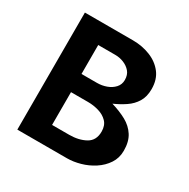

<svg xmlns="http://www.w3.org/2000/svg" viewBox="-145 -760 876 892"><g transform="rotate(30 293.0 -314.0)"><path d="M405.3 -187.5Q405.3 -139.6 369.1 -119.6Q333 -99.6 282.2 -99.6H190.4V-275.4H282.2Q311.5 -275.4 339.8 -267.1Q368.2 -258.8 386.7 -239.7Q405.3 -220.7 405.3 -187.5ZM378.9 -449.2Q378.9 -424.8 363.3 -407.7Q347.7 -390.6 323.7 -381.8Q299.8 -373 273.4 -373H190.4V-528.3H282.2Q305.7 -528.3 327.6 -519.5Q349.6 -510.7 364.3 -493.7Q378.9 -476.6 378.9 -449.2ZM539.1 -162.1Q539.1 -210.9 519 -242.2Q499 -273.4 464.4 -292.5Q429.7 -311.5 383.8 -325.2Q417 -339.8 445.3 -358.9Q473.6 -377.9 490.7 -405.8Q507.8 -433.6 507.8 -474.6Q507.8 -526.4 481.4 -560.1Q455.1 -593.8 412.1 -610.8Q369.1 -627.9 319.3 -627.9H61.5V0H328.1Q361.3 0 397.9 -10.3Q434.6 -20.5 466.8 -41.5Q499 -62.5 519 -92.8Q539.1 -123 539.1 -162.1Z"/></g></svg>

Font: Namkio Khamti Book
Style: Bold
Weight: 800
Designer: Debbi Hosken
Foundry: SIL International
Version: Version 3.917